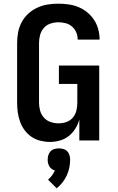

<svg xmlns="http://www.w3.org/2000/svg" viewBox="-20 -763 640 1043"><path d="M251 8Q225 8 199 1.5Q173 -5 151.5 -19.5Q130 -34 114 -55.5Q98 -77 89 -102Q80 -127 76.5 -153Q73 -179 73 -205V-530Q73 -559 78.5 -588Q84 -617 98 -643Q112 -669 134 -689Q156 -709 183 -721.5Q210 -734 239 -738.5Q268 -743 297 -743Q325 -743 353 -739Q381 -735 406.5 -724.5Q432 -714 454 -696Q476 -678 491 -655Q506 -632 513.5 -604.5Q521 -577 521 -550Q521 -549 521 -549Q521 -549 521 -548H402Q402 -549 402 -549Q402 -549 402 -549Q402 -569 394 -587.5Q386 -606 371 -619Q356 -632 336.5 -637Q317 -642 297 -642Q276 -642 254.5 -635Q233 -628 218.5 -611.5Q204 -595 198 -573.5Q192 -552 192 -530V-205Q192 -183 198 -161.5Q204 -140 219 -123.5Q234 -107 255.5 -100Q277 -93 299 -93Q321 -93 341.5 -100.5Q362 -108 376 -124.5Q390 -141 395 -162.5Q400 -184 400 -205V-307H300V-407H519V0H411V-114Q404 -88 389.5 -64.5Q375 -41 353.5 -24Q332 -7 305 0.5Q278 8 251 8ZM288 260 241 213Q253 203 262.5 190Q272 177 278 163Q268 160 260.5 154.5Q253 149 248 140.5Q243 132 241 123Q239 114 239 104Q239 92 242.5 80Q246 68 254.5 59Q263 50 275.5 46.5Q288 43 300 43Q312 43 324.5 46.5Q337 50 345.5 59Q354 68 357.5 80Q361 92 361 104Q361 126 356.5 148Q352 170 342.5 190.5Q333 211 319 228.5Q305 246 288 260Z"/></svg>

Font: Iosevka Curly Extended
Style: Bold
Weight: 700
Width: 7
Monospace: yes
Designer: Belleve Invis
Foundry: Belleve Invis
Version: Version 11.1.0; ttfautohint (v1.8.3)